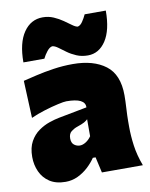

<svg xmlns="http://www.w3.org/2000/svg" viewBox="-96 -952 814 1039"><g transform="rotate(-10 310.5 -433.0)"><path d="M180.2 16.1Q127 16.1 92.5 -6.6Q58.1 -29.3 41.3 -66.7Q24.4 -104 24.4 -147.5Q24.4 -198.7 43.2 -232.4Q62 -266.1 90.6 -286.1Q119.1 -306.2 149.9 -316.7Q180.7 -327.1 204.1 -331.5L359.9 -361.3Q362.8 -412.6 258.3 -412.6Q245.1 -412.6 211.2 -405Q177.2 -397.5 136 -384.8Q94.7 -372.1 60.1 -356.4L51.3 -561.5Q81.1 -568.8 125 -579.1Q168.9 -589.4 221.2 -597.2Q273.4 -605 327.1 -605Q440.9 -605 507.6 -554.4Q574.2 -503.9 574.2 -390.1Q574.2 -360.4 571.8 -318.8Q569.3 -277.3 569.3 -248V-216.3Q569.3 -168 576.7 -113.8Q584 -59.6 606.4 0H381.3L361.8 -86.4H346.7Q330.1 -61.5 304.7 -37.8Q279.3 -14.2 247.6 1Q215.8 16.1 180.2 16.1ZM290 -164.1Q305.7 -164.1 323 -175Q340.3 -186 352.5 -204.1V-297.4Q344.7 -289.6 333 -283Q321.3 -276.4 293.9 -267.1Q275.9 -261.2 260 -249Q244.1 -236.8 244.1 -210.9Q244.1 -186 258.5 -175Q272.9 -164.1 290 -164.1ZM417.5 -636.7Q382.8 -636.7 355 -648.7Q327.1 -660.6 305.4 -676.5Q283.7 -692.4 266.4 -705.1Q249 -717.8 235.4 -719.2Q220.2 -716.8 205.6 -698.2Q190.9 -679.7 181.6 -660.2H66.4Q66.4 -767.1 106 -824.7Q145.5 -882.3 210.9 -882.3Q242.7 -882.3 270.3 -870.4Q297.9 -858.4 320.6 -842.5Q343.3 -826.7 360.6 -814Q377.9 -801.3 389.6 -799.8Q403.8 -802.2 416.3 -820.3Q428.7 -838.4 438 -858.9H554.2Q554.2 -752 516.4 -694.3Q478.5 -636.7 417.5 -636.7Z"/></g></svg>

Font: Pinar-FD Black
Style: Regular
Weight: 900
Designer: Amin Abedi
Version: Version 3.000